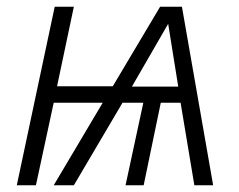

<svg xmlns="http://www.w3.org/2000/svg" viewBox="-20 -552 713 572"><path d="M30 0 143 -532H200L150 -295H316L457 -532H522L615 0H559L518 -246H459L408 0H354L407 -246H345L200 0H140L286 -246H140L87 0ZM373 -294H511L481 -481Z"/></svg>

Font: Noto Sans Light
Style: Italic
Weight: 300
Italic angle: -12°
Designer: Monotype Design Team
Foundry: Monotype Imaging Inc.
Version: Version 2.013; ttfautohint (v1.8.4.7-5d5b)